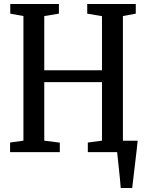

<svg xmlns="http://www.w3.org/2000/svg" viewBox="-20 -763 734 963"><path d="M585.5 180Q584 159.5 581.8 136.5Q579.5 113.5 577 89.5Q574.5 65.5 572 42.8Q569.5 20 567.5 0L521 -57H670.5Q668.5 -37 665.8 -13.2Q663 10.5 660 36.2Q657 62 654 87.5Q651 113 648.2 136.8Q645.5 160.5 643 180ZM97.5 -57.5V-682.5L31.5 -694.5V-743H275.5V-694.5L202 -682.5V-410.5H491.5V-682L417.5 -694.5V-743H661V-694.5L596.5 -682.5V-57.5L663.5 -47.5V0H420.5V-48L491.5 -57.5V-351H202V-57.5L280 -47.5V0H30.5V-48Z"/></svg>

Font: Merriweather 24pt SemiCondensed
Style: Regular
Weight: 400
Width: 4
Designer: Eben Sorkin
Foundry: Eben Sorkin
Version: Version 2.100